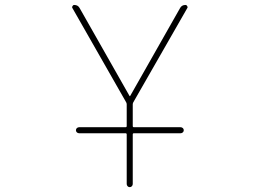

<svg xmlns="http://www.w3.org/2000/svg" viewBox="-20 -565 1040 779"><path d="M494.1 181.6V-19.5Q494.1 -24.4 489.3 -24.4H300.8Q295.9 -24.4 292 -27.8Q288.1 -31.2 288.1 -36.6Q288.1 -42 292 -45.4Q295.9 -48.8 300.8 -48.8H489.3Q494.1 -48.8 494.1 -53.7V-141.6Q494.1 -145.5 492.2 -149.4L274.4 -531.2Q272.5 -534.2 272.5 -536.1Q272.5 -538.1 274.4 -540Q276.4 -544.9 281.2 -544.9Q296.9 -544.9 303.7 -531.2L504.9 -176.8Q505.9 -174.8 506.8 -174.8Q507.8 -174.8 508.8 -176.8L710 -531.2Q716.8 -544.9 732.4 -544.9Q737.3 -544.9 739.3 -540Q741.2 -538.1 741.2 -536.1Q741.2 -534.2 739.3 -531.2L520.5 -149.4Q518.6 -145.5 518.6 -141.6V-53.7Q518.6 -48.8 523.4 -48.8H712.9Q717.8 -48.8 721.7 -45.4Q725.6 -42 725.6 -36.6Q725.6 -31.2 721.7 -27.8Q717.8 -24.4 712.9 -24.4H523.4Q518.6 -24.4 518.6 -19.5V181.6Q518.6 186.5 515.1 190.4Q511.7 194.3 506.3 194.3Q501 194.3 497.6 190.4Q494.1 186.5 494.1 181.6Z"/></svg>

Font: Rounded-X Mgen+ 1mn thin
Style: Regular
Weight: 100
Designer: [Source Han Sans]
Ryoko NISHIZUKA  (kana & ideographs); Paul D. Hunt (Latin, Greek & Cyrillic); Wenlong ZHANG  (bopomofo
Version: Version 1.059.20150602